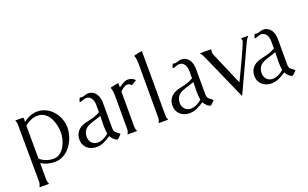

<svg xmlns="http://www.w3.org/2000/svg" viewBox="-84 -998 2501 1557"><g transform="rotate(-20 1166.0 -219.0)"><path d="M40.5 -414.1 41.5 -417 43 -418H106.9Q109.4 -418 110.4 -412.8Q111.3 -407.7 111.3 -401.1Q111.3 -394.5 110.8 -388.2Q110.4 -381.8 110.4 -379.9Q135.7 -400.4 166.5 -413.1Q197.3 -425.8 230.5 -425.8Q271.5 -425.8 305.9 -408.4Q340.3 -391.1 365.2 -362.3Q390.1 -333.5 404.1 -296.4Q418 -259.3 418 -220.2Q418 -194.3 412.1 -167.5Q406.2 -140.6 394.8 -115.2Q383.3 -89.8 366.9 -67.4Q350.6 -44.9 329.8 -28.3Q309.1 -11.7 283.9 -2Q258.8 7.8 230.5 7.8Q199.2 7.8 168.9 0.2Q138.7 -7.3 111.8 -23.9V112.3Q111.8 134.3 120.6 153.8V156.2L118.2 158.7H43L40.5 153.8Q51.8 134.3 51.8 112.3L48.8 -372.6Q48.8 -383.3 47.4 -393.8Q45.9 -404.3 40.5 -414.1ZM111.3 -63.5Q134.8 -41.5 165 -30.8Q195.3 -20 227.1 -20Q258.8 -20 282.7 -37.8Q306.6 -55.7 322.5 -82.5Q338.4 -109.4 346.4 -140.6Q354.5 -171.9 354.5 -198.7Q354.5 -218.8 351.3 -241Q348.1 -263.2 341.6 -284.9Q335 -306.6 324.7 -326.2Q314.5 -345.7 299.6 -360.6Q284.7 -375.5 265.4 -384.3Q246.1 -393.1 221.7 -393.1Q190.9 -393.1 162.4 -380.4Q133.8 -367.7 110.4 -348.6Z M700.7 -309.6Q700.7 -324.2 697.8 -338.9Q694.8 -353.5 687.7 -365.7Q680.7 -377.9 668.9 -385.5Q657.2 -393.1 640.1 -393.1Q633.3 -393.1 626.2 -390.9Q619.1 -388.7 612.3 -386Q605.5 -383.3 599.1 -381.1Q592.8 -378.9 586.9 -378.9Q582.5 -378.9 582.5 -383.3Q582.5 -385.7 583.7 -389.6Q585 -393.6 586.9 -397.7Q588.9 -401.9 590.8 -405.8Q592.8 -409.7 593.8 -412.1L597.7 -414.1Q604 -411.1 611.3 -411.1Q618.7 -411.1 625.7 -412.8Q632.8 -414.6 639.6 -416.7Q646.5 -418.9 653.6 -420.9Q660.6 -422.9 668 -422.9Q692.9 -422.9 710 -412.6Q727.1 -402.3 737.5 -386Q748 -369.6 752.7 -348.6Q757.3 -327.6 757.3 -306.2V-96.7Q757.3 -77.6 760.5 -68.1Q763.7 -58.6 769.8 -52.5Q775.9 -46.4 784.7 -40.8Q793.5 -35.2 805.2 -23.9Q803.2 -22 798.1 -16.4Q793 -10.7 786.9 -4.9Q780.8 1 775.6 5.6Q770.5 10.3 768.6 10.3Q760.7 10.3 752.2 5.1Q743.7 0 735.8 -7.6Q728 -15.1 721.9 -23.4Q715.8 -31.7 712.9 -38.6Q685.1 -19 653.3 -4.4Q621.6 10.3 586.4 10.3Q563.5 10.3 543.5 3.2Q523.4 -3.9 508.3 -17.3Q493.2 -30.8 484.4 -49.8Q475.6 -68.8 475.6 -92.3Q475.6 -121.6 485.4 -142.3Q495.1 -163.1 512 -177.2Q528.8 -191.4 551.5 -199.7Q574.2 -208 600.1 -212.9Q627.4 -218.3 652.1 -226.8Q676.8 -235.4 700.7 -249.5ZM704.6 -63.5Q701.2 -80.6 700 -98.1Q698.7 -115.7 698.7 -133.3Q698.7 -154.8 699.7 -175.5Q700.7 -196.3 700.7 -217.8Q683.6 -210.4 665 -205.1Q646.5 -199.7 628.7 -194.1Q610.8 -188.5 594.5 -181.2Q578.1 -173.8 565.7 -162.6Q553.2 -151.4 545.9 -134.5Q538.6 -117.7 538.6 -93.3Q538.6 -78.1 543.7 -64.9Q548.8 -51.8 558.1 -42Q567.4 -32.2 580.1 -26.6Q592.8 -21 608.4 -21Q634.3 -21 660.2 -33.4Q686 -45.9 704.6 -63.5Z M929.2 -41.5Q929.2 -21 938.5 -3.9V-1Q938 -1 937 -0.5Q936 0 935.5 0H860.8Q860.4 0 859.4 -0.5Q858.4 -1 857.9 -1V-3.9Q869.1 -21 869.1 -41.5V-331.5Q869.1 -349.1 866.9 -366.7Q864.7 -384.3 857.9 -400.4V-401.4L860.8 -404.3L925.8 -418L928.2 -417Q929.2 -407.7 929.2 -398.4Q929.2 -389.2 929.2 -379.9Q937 -385.7 946.8 -392.3Q956.5 -398.9 966.8 -404.5Q977.1 -410.2 987.8 -414.1Q998.5 -418 1008.8 -418Q1025.9 -418 1042 -411.9Q1058.1 -405.8 1069.3 -393.1L1070.3 -390.1L1069.3 -388.7L1029.8 -364.7H1025.9Q1020 -371.6 1012 -376.5Q1003.9 -381.3 994.1 -381.3Q984.4 -381.3 975.6 -377.7Q966.8 -374 958.7 -368.7Q950.7 -363.3 943.4 -356.9Q936 -350.6 929.2 -344.7Z M1197.3 -595.7Q1198.2 -457 1198 -320.6Q1197.8 -184.1 1197.8 -45.4Q1197.8 -34.7 1199.5 -24.2Q1201.2 -13.7 1206.5 -3.9V-1Q1204.6 0 1203.1 0H1128.9L1126.5 -1V-3.9Q1132.3 -13.7 1134.8 -23.9Q1137.2 -34.2 1137.2 -45.4V-509.3Q1137.2 -526.9 1135.3 -544.2Q1133.3 -561.5 1126.5 -578.1V-579.6L1128.9 -582.5Q1135.3 -584 1144.5 -586.2Q1153.8 -588.4 1163.6 -590.6Q1173.3 -592.8 1182.4 -594.2Q1191.4 -595.7 1197.3 -595.7Z M1503.9 -309.6Q1503.9 -324.2 1501 -338.9Q1498 -353.5 1491 -365.7Q1483.9 -377.9 1472.2 -385.5Q1460.4 -393.1 1443.4 -393.1Q1436.5 -393.1 1429.4 -390.9Q1422.4 -388.7 1415.5 -386Q1408.7 -383.3 1402.3 -381.1Q1396 -378.9 1390.1 -378.9Q1385.7 -378.9 1385.7 -383.3Q1385.7 -385.7 1387 -389.6Q1388.2 -393.6 1390.1 -397.7Q1392.1 -401.9 1394 -405.8Q1396 -409.7 1397 -412.1L1400.9 -414.1Q1407.2 -411.1 1414.6 -411.1Q1421.9 -411.1 1429 -412.8Q1436 -414.6 1442.9 -416.7Q1449.7 -418.9 1456.8 -420.9Q1463.9 -422.9 1471.2 -422.9Q1496.1 -422.9 1513.2 -412.6Q1530.3 -402.3 1540.8 -386Q1551.3 -369.6 1555.9 -348.6Q1560.5 -327.6 1560.5 -306.2V-96.7Q1560.5 -77.6 1563.7 -68.1Q1566.9 -58.6 1573 -52.5Q1579.1 -46.4 1587.9 -40.8Q1596.7 -35.2 1608.4 -23.9Q1606.4 -22 1601.3 -16.4Q1596.2 -10.7 1590.1 -4.9Q1584 1 1578.9 5.6Q1573.7 10.3 1571.8 10.3Q1564 10.3 1555.4 5.1Q1546.9 0 1539.1 -7.6Q1531.2 -15.1 1525.1 -23.4Q1519 -31.7 1516.1 -38.6Q1488.3 -19 1456.5 -4.4Q1424.8 10.3 1389.6 10.3Q1366.7 10.3 1346.7 3.2Q1326.7 -3.9 1311.5 -17.3Q1296.4 -30.8 1287.6 -49.8Q1278.8 -68.8 1278.8 -92.3Q1278.8 -121.6 1288.6 -142.3Q1298.3 -163.1 1315.2 -177.2Q1332 -191.4 1354.7 -199.7Q1377.4 -208 1403.3 -212.9Q1430.7 -218.3 1455.3 -226.8Q1480 -235.4 1503.9 -249.5ZM1507.8 -63.5Q1504.4 -80.6 1503.2 -98.1Q1502 -115.7 1502 -133.3Q1502 -154.8 1502.9 -175.5Q1503.9 -196.3 1503.9 -217.8Q1486.8 -210.4 1468.3 -205.1Q1449.7 -199.7 1431.9 -194.1Q1414.1 -188.5 1397.7 -181.2Q1381.3 -173.8 1368.9 -162.6Q1356.4 -151.4 1349.1 -134.5Q1341.8 -117.7 1341.8 -93.3Q1341.8 -78.1 1346.9 -64.9Q1352.1 -51.8 1361.3 -42Q1370.6 -32.2 1383.3 -26.6Q1396 -21 1411.6 -21Q1437.5 -21 1463.4 -33.4Q1489.3 -45.9 1507.8 -63.5Z M1634.3 -414.1 1636.7 -418H1728.5L1730.5 -417Q1729.5 -411.1 1728.3 -405.3Q1727.1 -399.4 1727.1 -393.1Q1727.1 -381.3 1732.4 -369.6L1854 -86.4Q1857.4 -93.8 1865.2 -110.1Q1873 -126.5 1883.5 -148.4Q1894 -170.4 1906.2 -196.3Q1918.5 -222.2 1930.7 -248.5Q1942.9 -274.9 1954.3 -299.8Q1965.8 -324.7 1974.4 -345Q1982.9 -365.2 1988.3 -378.4Q1993.7 -391.6 1993.7 -395Q1993.7 -400.4 1992.2 -405Q1990.7 -409.7 1988.3 -414.1V-417Q1988.8 -417 1990 -417.5Q1991.2 -418 1991.7 -418H2046.4L2049.8 -416.5Q2043 -408.2 2036.1 -399.4Q2029.3 -390.6 2024.9 -380.9L1839.4 19.5L1836.9 21L1834 19.5L1662.1 -368.7Q1659.7 -373.5 1656.7 -379.9Q1653.8 -386.2 1650.1 -392.8Q1646.5 -399.4 1642.3 -405Q1638.2 -410.6 1634.3 -414.1Z M2210.4 -309.6Q2210.4 -324.2 2207.5 -338.9Q2204.6 -353.5 2197.5 -365.7Q2190.4 -377.9 2178.7 -385.5Q2167 -393.1 2149.9 -393.1Q2143.1 -393.1 2136 -390.9Q2128.9 -388.7 2122.1 -386Q2115.2 -383.3 2108.9 -381.1Q2102.5 -378.9 2096.7 -378.9Q2092.3 -378.9 2092.3 -383.3Q2092.3 -385.7 2093.5 -389.6Q2094.7 -393.6 2096.7 -397.7Q2098.6 -401.9 2100.6 -405.8Q2102.5 -409.7 2103.5 -412.1L2107.4 -414.1Q2113.8 -411.1 2121.1 -411.1Q2128.4 -411.1 2135.5 -412.8Q2142.6 -414.6 2149.4 -416.7Q2156.2 -418.9 2163.3 -420.9Q2170.4 -422.9 2177.7 -422.9Q2202.6 -422.9 2219.7 -412.6Q2236.8 -402.3 2247.3 -386Q2257.8 -369.6 2262.5 -348.6Q2267.1 -327.6 2267.1 -306.2V-96.7Q2267.1 -77.6 2270.3 -68.1Q2273.4 -58.6 2279.5 -52.5Q2285.6 -46.4 2294.4 -40.8Q2303.2 -35.2 2314.9 -23.9Q2313 -22 2307.9 -16.4Q2302.7 -10.7 2296.6 -4.9Q2290.5 1 2285.4 5.6Q2280.3 10.3 2278.3 10.3Q2270.5 10.3 2262 5.1Q2253.4 0 2245.6 -7.6Q2237.8 -15.1 2231.7 -23.4Q2225.6 -31.7 2222.7 -38.6Q2194.8 -19 2163.1 -4.4Q2131.3 10.3 2096.2 10.3Q2073.2 10.3 2053.2 3.2Q2033.2 -3.9 2018.1 -17.3Q2002.9 -30.8 1994.1 -49.8Q1985.4 -68.8 1985.4 -92.3Q1985.4 -121.6 1995.1 -142.3Q2004.9 -163.1 2021.7 -177.2Q2038.6 -191.4 2061.3 -199.7Q2084 -208 2109.9 -212.9Q2137.2 -218.3 2161.9 -226.8Q2186.5 -235.4 2210.4 -249.5ZM2214.4 -63.5Q2210.9 -80.6 2209.7 -98.1Q2208.5 -115.7 2208.5 -133.3Q2208.5 -154.8 2209.5 -175.5Q2210.4 -196.3 2210.4 -217.8Q2193.4 -210.4 2174.8 -205.1Q2156.2 -199.7 2138.4 -194.1Q2120.6 -188.5 2104.2 -181.2Q2087.9 -173.8 2075.4 -162.6Q2063 -151.4 2055.7 -134.5Q2048.3 -117.7 2048.3 -93.3Q2048.3 -78.1 2053.5 -64.9Q2058.6 -51.8 2067.9 -42Q2077.1 -32.2 2089.8 -26.6Q2102.5 -21 2118.2 -21Q2144 -21 2169.9 -33.4Q2195.8 -45.9 2214.4 -63.5Z"/></g></svg>

Font: CAT Linz
Style: Regular
Weight: 400
Designer: Peter Wiegel
Foundry: Peter Wiegel
Version: Version 1.08